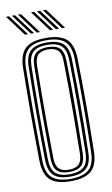

<svg xmlns="http://www.w3.org/2000/svg" viewBox="-104 -1014 628 1074"><g transform="rotate(-10 210.0 -477.5)"><path d="M209.8 6.8Q128.2 6.8 92.4 -26.4Q56.5 -59.5 55 -135.8Q54 -211.2 53.4 -276.1Q52.8 -341 52.8 -402.1Q52.8 -463.2 53.4 -527Q54 -590.8 55 -664Q56.5 -740.5 92.4 -773.6Q128.2 -806.8 209.8 -806.8Q289.2 -806.8 325.9 -774.1Q362.5 -741.5 364.2 -664.2Q365.5 -599 366.4 -536.2Q367.2 -473.5 367.2 -409.8Q367.2 -346 366.5 -278.2Q365.8 -210.5 364.2 -135.5Q362.5 -57 325.1 -25.1Q287.8 6.8 209.8 6.8ZM209.8 -6.2Q279.5 -6.2 313.2 -35.1Q347 -64 348.2 -136Q349.8 -204.8 350.4 -268.4Q351 -332 351.1 -394.8Q351.2 -457.5 350.6 -523.8Q350 -590 348.2 -663.8Q347 -734.8 313.8 -764.2Q280.5 -793.8 209.8 -793.8Q136.5 -793.8 104.5 -763.4Q72.5 -733 71 -663.8Q70 -603.5 69.4 -545.5Q68.8 -487.5 68.6 -425.8Q68.5 -364 69 -293Q69.5 -222 71 -136Q72 -64 106 -35.1Q140 -6.2 209.8 -6.2ZM209.8 -19.2Q145.2 -19.2 116.6 -46.4Q88 -73.5 86.8 -136Q85.8 -211.2 85.1 -276.1Q84.5 -341 84.5 -402.1Q84.5 -463.2 85.1 -527Q85.8 -590.8 86.8 -663.8Q88 -726.5 116.5 -753.6Q145 -780.8 209.8 -780.8Q272.2 -780.8 301.6 -754.2Q331 -727.8 332.5 -663.2Q333.8 -601.5 334.6 -539Q335.5 -476.5 335.5 -411.9Q335.5 -347.2 334.8 -278.8Q334 -210.2 332.5 -136.2Q331.2 -71 301 -45.1Q270.8 -19.2 209.8 -19.2ZM209.8 -32.5Q261.8 -32.5 288.6 -55Q315.5 -77.5 316.8 -136.8Q318 -204.2 318.6 -268.5Q319.2 -332.8 319.4 -396.5Q319.5 -460.2 318.9 -526.1Q318.2 -592 316.8 -663Q315.5 -721.2 289.4 -744.4Q263.2 -767.5 209.8 -767.5Q153.5 -767.5 128.6 -743.4Q103.8 -719.2 102.8 -663.2Q101.5 -598.5 100.9 -536.1Q100.2 -473.8 100.1 -410.2Q100 -346.8 100.6 -279.1Q101.2 -211.5 102.8 -136.2Q103.8 -80.8 128.5 -56.6Q153.2 -32.5 209.8 -32.5ZM209.8 -45.5Q162 -45.5 140.6 -66.8Q119.2 -88 118.5 -137.5Q117 -224 116.5 -310.2Q116 -396.5 116.5 -484.2Q117 -572 118.5 -663Q119.2 -714.5 142 -734.5Q164.8 -754.5 209.8 -754.5Q256 -754.5 277.9 -733.9Q299.8 -713.2 300.8 -662.8Q302.2 -598.8 303 -536.5Q303.8 -474.2 303.8 -410.8Q303.8 -347.2 303.1 -279.6Q302.5 -212 300.8 -137.2Q299.8 -86 277.5 -65.8Q255.2 -45.5 209.8 -45.5ZM209.8 -58.5Q247.5 -58.5 265.9 -76.2Q284.2 -94 285 -138.5Q286 -204 286.6 -266.6Q287.2 -329.2 287.2 -392.4Q287.2 -455.5 286.8 -521.9Q286.2 -588.2 285 -661.2Q284.2 -707.2 265.2 -724.4Q246.2 -741.5 209.8 -741.5Q171.8 -741.5 153.5 -723.9Q135.2 -706.2 134.2 -662.2Q133 -579.2 132.4 -496.2Q131.8 -413.2 132.1 -325Q132.5 -236.8 134.2 -137.2Q135.2 -95.2 152.9 -76.9Q170.5 -58.5 209.8 -58.5ZM165.5 -845 78.2 -962H95.8L183 -845ZM97.8 -845 10.5 -962H28L115.2 -845ZM131.8 -845 44.2 -962H61.8L149.2 -845ZM307.8 -845 220.5 -962H238L325.2 -845ZM240 -845 152.8 -962H170.2L257.5 -845ZM274 -845 186.5 -962H204L291.5 -845Z"/></g></svg>

Font: Big Shoulders Inline Text Thin
Style: Regular
Weight: 400
Version: Version 2.002